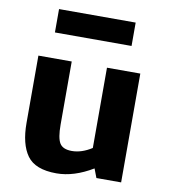

<svg xmlns="http://www.w3.org/2000/svg" viewBox="-90 -898 868 987"><g transform="rotate(10 343.5 -405.0)"><path d="M75 0ZM607 -568V0H478L460 -47Q362 12 271 12Q160 12 117.5 -47Q75 -106 75 -217V-568H249V-239Q249 -169 265.5 -142Q282 -115 329 -115Q380 -115 433 -149V-568ZM138 -822H538V-700H138Z"/></g></svg>

Font: Martel Sans Black
Style: Regular
Weight: 900
Designer: Dan Reynolds and Mathieu Réguer
Foundry: Dan Reynolds and Mathieu Réguer
Version: Version 1.002; ttfautohint (v1.1) -l 5 -r 5 -G 72 -x 0 -D la